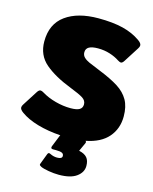

<svg xmlns="http://www.w3.org/2000/svg" viewBox="-134 -783 884 1106"><g transform="rotate(15 307.5 -230.0)"><path d="M424 6Q428 9 428 13Q428 18 426 21L403 71Q436 78 451 95.5Q466 113 466 145Q466 183 430.5 209Q395 235 325 235Q296 235 264 229.5Q232 224 217 217Q208 212 206 209Q204 206 207 199L231 136Q234 129 240 129Q243 129 249 132Q269 142 290 142Q320 142 320 125Q320 112 309 107Q298 102 273 102H255Q247 102 244.5 97.5Q242 93 245 86L272 19L275 13Q200 8 138 -10Q76 -28 36 -57Q16 -71 16 -84Q16 -93 23 -103L81 -194Q90 -207 99 -207Q107 -207 118 -200Q154 -178 200.5 -165.5Q247 -153 291 -153Q328 -153 344.5 -163Q361 -173 361 -194Q361 -217 339 -231Q317 -245 263 -266Q162 -305 104 -354.5Q46 -404 46 -486Q46 -590 118.5 -642.5Q191 -695 314 -695Q400 -695 460.5 -680Q521 -665 566 -633Q586 -619 586 -606Q586 -597 579 -587L521 -496Q512 -482 503 -482Q497 -482 484 -490Q460 -506 427 -516.5Q394 -527 356 -527Q321 -527 303 -517Q285 -507 285 -485Q285 -467 297.5 -455Q310 -443 329 -434.5Q348 -426 395 -407Q470 -377 513 -349.5Q556 -322 578 -283.5Q600 -245 600 -186Q600 -113 556 -62Q512 -11 424 6Z"/></g></svg>

Font: Mitr
Style: Bold
Weight: 700
Designer: Thanarat Vachiruckul
Foundry: Cadson Demak
Version: Version 1.003